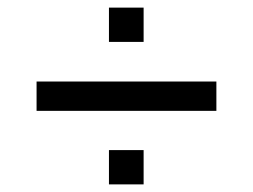

<svg xmlns="http://www.w3.org/2000/svg" viewBox="-20 -508 665 504"><path d="M266 -398V-488H357V-398ZM76 -217V-294H548V-217ZM266 -24V-114H357V-24Z"/></svg>

Font: Archivo
Style: Regular
Weight: 400
Designer: Hector Gatti
Foundry: Omnibus-Type
Version: Version 2.001